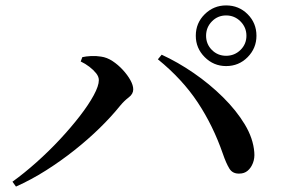

<svg xmlns="http://www.w3.org/2000/svg" viewBox="-20 -761 1040 709"><path d="M815 -517Q769 -517 736 -550Q703 -583 703 -629Q703 -676 736 -708.5Q769 -741 815 -741Q862 -741 894.5 -708.5Q927 -676 927 -629Q927 -583 894.5 -550Q862 -517 815 -517ZM26 -90Q69 -121 114.5 -161.5Q160 -202 201 -246Q242 -290 274.5 -332Q307 -374 326 -409Q345 -444 345 -465Q345 -478 335 -490.5Q325 -503 310 -514.5Q295 -526 278 -534L284 -550Q297 -553 316 -554Q335 -555 353 -552Q375 -549 395.5 -535.5Q416 -522 433.5 -503Q451 -484 461.5 -465Q472 -446 472 -431Q472 -414 455.5 -401.5Q439 -389 424 -371Q391 -330 348 -288Q305 -246 254.5 -206Q204 -166 149.5 -131.5Q95 -97 39 -72ZM864 -120Q839 -119 827 -138.5Q815 -158 803 -193Q767 -297 710 -383Q653 -469 563 -542L577 -559Q636 -532 695 -491.5Q754 -451 803.5 -402Q853 -353 884 -301.5Q915 -250 919 -199Q921 -177 914 -159Q907 -141 894.5 -130.5Q882 -120 864 -120ZM815 -555Q846 -555 868 -576.5Q890 -598 890 -629Q890 -660 868 -682Q846 -704 815 -704Q784 -704 762.5 -682Q741 -660 741 -629Q741 -598 762.5 -576.5Q784 -555 815 -555Z"/></svg>

Font: Noto Serif KR SemiBold
Style: Regular
Weight: 600
Designer: Ryoko NISHIZUKA 西塚涼子 (kana & ideographs); Frank Grießhammer (Latin, Greek & Cyrillic); Wenlong ZHANG 张文龙 (bopomofo); San
Foundry: Adobe
Version: Version 2.003-H1;hotconv 1.1.1;makeotfexe 2.6.0